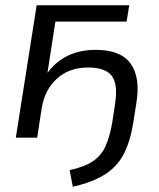

<svg xmlns="http://www.w3.org/2000/svg" viewBox="-20 -522 603 728"><path d="M256 186 244 123Q300 111 332 89.5Q364 68 380 32.5Q396 -3 405 -54L416 -126Q428 -202 404 -234Q380 -266 314 -266Q242 -266 195.5 -223.5Q149 -181 138 -111L121 0H40L119 -502H470L460 -440H190L160 -246Q225 -333 343 -333Q438 -333 475.5 -280.5Q513 -228 497 -131L485 -55Q474 14 449.5 61.5Q425 109 378.5 139Q332 169 256 186Z"/></svg>

Font: Mulish
Style: Italic
Weight: 400
Italic angle: -9°
Designer: Vernon Adams
Foundry: Vernon Adams
Version: Version 3.603; ttfautohint (v1.8.3)